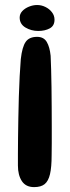

<svg xmlns="http://www.w3.org/2000/svg" viewBox="-20 -740 280 766"><path d="M116 6.5Q83 6.5 67.2 -17.5Q51.5 -41.5 51.5 -79.5Q51.5 -95.5 51.5 -124.5Q51.5 -153.5 52 -191Q52.5 -228.5 53.2 -270.5Q54 -312.5 55.2 -355Q56.5 -397.5 58.5 -436Q60.5 -474.5 63 -504.5Q68.5 -553 82.5 -573Q96.5 -593 128 -593Q154.5 -593 166.5 -572.8Q178.5 -552.5 182 -517.5Q183 -496 184 -463.5Q185 -431 185.5 -392.5Q186 -354 186.2 -313.8Q186.5 -273.5 186.5 -236.2Q186.5 -199 186.5 -168.8Q186.5 -138.5 186 -120.5Q186 -73 179.5 -45.2Q173 -17.5 158.2 -5.5Q143.5 6.5 116 6.5ZM132.5 -616.5Q104.5 -616.5 81.5 -630.2Q58.5 -644 58.5 -670Q58.5 -684.5 69 -695.8Q79.5 -707 95.8 -713.5Q112 -720 128 -720Q145.5 -720 161.2 -712.2Q177 -704.5 187.2 -691.2Q197.5 -678 197.5 -661.5Q197.5 -637 178.5 -626.8Q159.5 -616.5 132.5 -616.5Z"/></svg>

Font: Gluten
Style: Regular
Weight: 400
Designer: Tyler Finck
Foundry: Etcetera Type Company
Version: Version 1.300